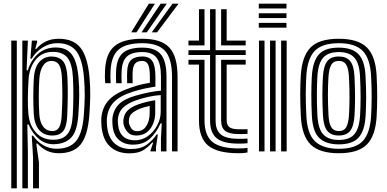

<svg xmlns="http://www.w3.org/2000/svg" viewBox="-20 -820 2096 1040"><path d="M159 200V31.5L152 -85.5H159Q180 -53.8 213.8 -34Q247.5 -14.2 286 -14.2Q356 -14.2 391 -54.9Q426 -95.5 433.8 -193.5Q438.5 -252.8 439 -299.9Q439.5 -347 434.8 -401.2Q426.5 -498.8 393.4 -542.5Q360.2 -586.2 291 -586.2Q247.8 -586.2 211 -562.9Q174.2 -539.5 151.2 -501.8H144.5L152.5 -600H181V-590.8L170.8 -555.2H176.8Q223 -610 297.8 -610Q378.2 -610 416.6 -560.6Q455 -511.2 464.8 -400.8Q469.5 -347.5 468.8 -299.2Q468 -251 463.8 -195.2Q455.2 -85.2 416.9 -37.6Q378.5 10 298 10Q229.2 10 183.5 -42H176.5L191 60.5V200ZM41 200V-600H71V200ZM101 200V-600H131L124 -439.5L130.8 -439.2Q146 -491.8 185 -527.2Q224 -562.8 282.5 -562.8Q340 -562.8 368.8 -525.2Q397.5 -487.8 405 -401.2Q409.8 -348.2 409.1 -301.1Q408.5 -254 404 -193.8Q397.5 -108.2 365.5 -74.5Q333.5 -40.8 273.5 -38.8Q226.8 -37.2 190.9 -67.4Q155 -97.5 134.8 -145.5H128L131 3V200ZM268.2 -63Q320.8 -63 345.4 -93.6Q370 -124.2 374 -195Q376.8 -243 377.4 -293.2Q378 -343.5 375 -400Q371 -474.8 345.8 -506.9Q320.5 -539 266.8 -539Q207 -539 172.9 -495.9Q138.8 -452.8 134.8 -390Q127.5 -274 133.8 -203.8Q139 -142.2 174.5 -102.6Q210 -63 268.2 -63ZM264 -85.8Q218 -85.8 192 -116.1Q166 -146.5 162.8 -203.8Q160.2 -251 160.4 -297.4Q160.5 -343.8 163 -390.5Q166.5 -455.8 193.4 -484.8Q220.2 -513.8 259 -513.8Q299.2 -513.8 320.8 -489.1Q342.2 -464.5 345.2 -401Q347.5 -353.8 347.1 -303.6Q346.8 -253.5 344.2 -195Q341.8 -133.5 322 -109.6Q302.2 -85.8 264 -85.8ZM264 -110Q288.8 -110 300.2 -129.9Q311.8 -149.8 314.2 -196Q317.5 -254 317.8 -301.5Q318 -349 315.2 -401Q312.8 -448.8 299.6 -469.4Q286.5 -490 259 -490Q230.2 -490 213.1 -464.1Q196 -438.2 192.8 -390Q190.2 -349.8 190 -299.9Q189.8 -250 192.8 -202.8Q195.5 -158.2 214 -134.1Q232.5 -110 264 -110Z M911.8 0V-404Q911.8 -501.5 874.5 -543.8Q837.2 -586 750.8 -586Q661.8 -586 622 -550.9Q582.2 -515.8 578.8 -434.8Q578.2 -419.5 578.1 -402.8Q578 -386 579.5 -369.2H549.8Q548.2 -387 548.1 -401.4Q548 -415.8 548.8 -436Q552.5 -530 600 -570Q647.5 -610 750.8 -610Q853.2 -610 897.5 -562.2Q941.8 -514.5 941.8 -404V0ZM851.8 0.2V-72L856.2 -151.5H849.5Q825.5 -98.2 790.2 -67.2Q755 -36.2 699 -36.5Q653.2 -36.8 623.6 -62.8Q594 -88.8 589.5 -142.2Q589.2 -147.2 588.6 -157.6Q588 -168 588.5 -174.5Q592.8 -221.8 620.9 -252.2Q649 -282.8 711.8 -301Q789 -323.5 851.8 -329V-404Q851.8 -475.8 828.5 -506.9Q805.2 -538 750.8 -538Q693.5 -538 667.2 -513.6Q641 -489.2 638.8 -433.5Q638.2 -419 638 -403Q637.8 -387 639 -369.2H609.2Q608 -388.5 608.1 -404.4Q608.2 -420.2 608.8 -434Q611.5 -502.5 644.5 -532.2Q677.5 -562 750.8 -562Q821 -562 851.4 -525.4Q881.8 -488.8 881.8 -404V0.2ZM680 10.5Q615.2 10.5 575.6 -26.8Q536 -64 529.8 -137Q529 -146.2 528.5 -159.4Q528 -172.5 528.8 -180.2Q534 -241.8 572.1 -280.6Q610.2 -319.5 692.5 -346.8Q711.8 -353.2 725.4 -357.2Q739 -361.2 754 -364.5Q769 -367.8 791.8 -371.5V-404.2Q791.8 -450.2 782.4 -470.1Q773 -490 750.8 -490Q723.5 -490 711.6 -475.6Q699.8 -461.2 698.5 -429.5Q698.2 -424.2 698 -406Q697.8 -387.8 698.5 -369.2H668.8Q667.8 -391.5 668.1 -406.9Q668.5 -422.2 668.8 -432.8Q670.8 -479 691.5 -496.5Q712.2 -514 750.8 -514Q789.2 -514 805.5 -488.5Q821.8 -463 821.8 -404.2V-350.8Q784.8 -345.2 758 -339.1Q731.2 -333 702.2 -324Q628.5 -300.8 596 -266Q563.5 -231.2 558.8 -177.8Q558.2 -170.5 558.6 -159.2Q559 -148 559.8 -139.5Q565 -77.2 599 -45Q633 -12.8 689.8 -12.8Q742 -12.8 774.2 -35.9Q806.5 -59 828.5 -91.5H835.2L825 -22.5V0H795.2L794.8 -4L810 -48H804.5Q778 -18.5 751.8 -4Q725.5 10.5 680 10.5ZM710.2 -60Q749 -60 780.8 -82.6Q812.5 -105.2 831.5 -140.8Q850.5 -176.2 850.5 -214.8V-305Q792 -301.5 721.2 -278Q674.5 -262.5 647.8 -238Q621 -213.5 618.2 -169.5Q618 -162.8 618.6 -155.9Q619.2 -149 619.5 -144.8Q623 -104 646.5 -82Q670 -60 710.2 -60ZM718 -86Q687 -86 670.6 -105.1Q654.2 -124.2 649.2 -147.5Q647.5 -157.2 648 -166.5Q650.8 -201 670.9 -221.1Q691 -241.2 730.2 -255Q750 -262 774 -267.9Q798 -273.8 820.8 -277V-212Q820.8 -158.5 793.8 -122.2Q766.8 -86 718 -86ZM722.5 -109.5Q755 -109.5 772.9 -137.9Q790.8 -166.2 790.8 -209.2V-246.5Q754 -237.8 739.8 -232Q706.5 -218.2 692.6 -204Q678.8 -189.8 678.2 -166.8Q678.2 -162 678.2 -158.1Q678.2 -154.2 679.2 -150Q682.2 -137.8 692.1 -123.6Q702 -109.5 722.5 -109.5ZM690.8 -645 786.2 -800H819.2L719.5 -645ZM802 -645 914.2 -800H947.2L830.8 -645ZM746.5 -645 850.2 -800H883.2L775 -645Z M1272.8 -42Q1189.8 -42 1153.8 -71.2Q1117.8 -100.5 1117.8 -168V-522H1000.8V-548H1117.8V-770H1147.8V-548H1310.8V-522H1147.8V-168Q1147.8 -114.5 1176.8 -91.2Q1205.8 -68 1272.8 -68Q1284.8 -68 1296.2 -68.2Q1307.8 -68.5 1320.8 -69.2V-44.2Q1303.8 -42 1272.8 -42ZM1000.8 -574V-600H1057.8V-770H1087.8V-574ZM1177.8 -574V-770H1207.8V-600H1310.8V-574ZM1272.8 10Q1157.8 10 1107.8 -31.2Q1057.8 -72.5 1057.8 -168V-470H1000.8V-496H1087.8V-168Q1087.8 -86.8 1130.6 -51.4Q1173.5 -16 1272.8 -16Q1305.2 -16 1320.8 -19.2V5.8Q1303 10 1272.8 10ZM1272.8 -93.8Q1222 -93.8 1199.9 -111Q1177.8 -128.2 1177.8 -168V-496H1310.8V-470H1207.8V-168Q1207.8 -142.2 1222.9 -131Q1238 -119.8 1272.8 -119.8Q1317.8 -119.8 1320.8 -120V-95Q1313.8 -94.5 1302.9 -94.1Q1292 -93.8 1272.8 -93.8Z M1381.8 -774V-800H1531.8V-774ZM1381.8 -722V-748H1531.8V-722ZM1381.8 -670V-696H1531.8V-670ZM1502.8 0V-600H1532.8V0ZM1382.8 0V-600H1412.8V0ZM1442.8 0V-600H1472.8V0Z M1815.2 10Q1711.5 10 1663.2 -36.5Q1615 -83 1609.5 -190.8Q1606.2 -257 1606.2 -307.5Q1606.2 -358 1609.2 -410Q1615.2 -514 1661.4 -562Q1707.5 -610 1815.2 -610Q1919.8 -610 1967.1 -563.1Q2014.5 -516.2 2020 -410Q2023.5 -342 2023.2 -291.4Q2023 -240.8 2020.2 -191Q2014.2 -84.5 1967.2 -37.2Q1920.2 10 1815.2 10ZM1815.2 -14Q1907 -14 1946 -57.1Q1985 -100.2 1990.2 -192.8Q1993 -242 1993.2 -290.4Q1993.5 -338.8 1990 -408.8Q1985.2 -502.5 1944.9 -544.2Q1904.5 -586 1815.2 -586Q1724.2 -586 1684.4 -543.8Q1644.5 -501.5 1639.2 -408.2Q1636.8 -362.5 1636.2 -312.9Q1635.8 -263.2 1639.5 -191.2Q1644.5 -93.5 1687.2 -53.8Q1730 -14 1815.2 -14ZM1815.2 -38Q1745.2 -38 1709.4 -72.5Q1673.5 -107 1669.2 -194.2Q1666.2 -254.2 1666.4 -307.6Q1666.5 -361 1669 -405.2Q1673.8 -487 1706.5 -524.5Q1739.2 -562 1815.2 -562Q1886.5 -562 1921.1 -527Q1955.8 -492 1960 -408.2Q1963.5 -341.2 1963.4 -291.4Q1963.2 -241.5 1960.5 -195.8Q1955.8 -111 1922.2 -74.5Q1888.8 -38 1815.2 -38ZM1815.2 -62Q1873 -62 1899.8 -93.2Q1926.5 -124.5 1930.5 -196.8Q1933 -238 1933.2 -289.4Q1933.5 -340.8 1930.2 -405Q1926.8 -477.2 1899.4 -507.6Q1872 -538 1815.2 -538Q1757 -538 1730.1 -507Q1703.2 -476 1699 -404.2Q1696.8 -364.5 1696.4 -312.9Q1696 -261.2 1699.2 -195.5Q1703 -122.5 1730.8 -92.2Q1758.5 -62 1815.2 -62ZM1815.2 -86Q1773 -86 1752.6 -111.5Q1732.2 -137 1729.2 -197Q1726.2 -256 1726.2 -304.4Q1726.2 -352.8 1729 -403Q1732.5 -462.5 1752.4 -488.2Q1772.2 -514 1815.2 -514Q1856 -514 1876.6 -489.4Q1897.2 -464.8 1900.2 -404Q1903.2 -343.8 1903.2 -293.6Q1903.2 -243.5 1900.5 -198Q1897.2 -138 1877.4 -112Q1857.5 -86 1815.2 -86ZM1815.2 -110Q1843.5 -110 1855.8 -131.9Q1868 -153.8 1870.5 -199.5Q1873 -242 1873.2 -289.8Q1873.5 -337.5 1870.2 -402.5Q1868.2 -446.5 1856 -468.2Q1843.8 -490 1815.2 -490Q1786.5 -490 1774.1 -468.5Q1761.8 -447 1759 -401.5Q1756.2 -353.5 1756.2 -307.5Q1756.2 -261.5 1759.2 -198Q1761.5 -151.2 1774.6 -130.6Q1787.8 -110 1815.2 -110Z"/></svg>

Font: Big Shoulders Inline Display Black
Style: Regular
Weight: 900
Designer: Patric King
Foundry: XO Type Co
Version: Version 1.000